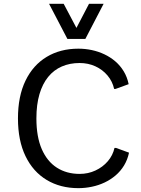

<svg xmlns="http://www.w3.org/2000/svg" viewBox="-20 -977 740 1007"><path d="M391.1 9.8Q296.4 9.8 224.9 -33.2Q153.3 -76.2 113.8 -158Q74.2 -239.7 74.2 -356Q74.2 -472.2 113.8 -554Q153.3 -635.7 224.9 -678.7Q296.4 -721.7 391.1 -721.7Q426.8 -721.7 461.4 -714.4Q496.1 -707 527.6 -692.1Q559.1 -677.2 585 -655Q610.8 -632.8 628.9 -603Q647 -573.2 654.8 -535.6L586.4 -510.7H578.6Q569.8 -550.3 543.9 -581.1Q518.1 -611.8 480.2 -629.2Q442.4 -646.5 397.5 -646.5Q346.2 -646.5 304.4 -628.4Q262.7 -610.4 232.9 -574Q203.1 -537.6 187 -483.2Q170.9 -428.7 170.9 -356Q170.9 -259.3 199.2 -194.6Q227.5 -129.9 278.6 -97.4Q329.6 -64.9 397.5 -64.9Q442.4 -64.9 480.7 -82.8Q519 -100.6 545.4 -131.3Q571.8 -162.1 580.6 -201.2H588.4L656.7 -176.3Q648.9 -139.2 630.6 -109.1Q612.3 -79.1 586.2 -56.9Q560.1 -34.7 528.6 -19.8Q497.1 -4.9 461.9 2.4Q426.8 9.8 391.1 9.8ZM333.5 -772.9 237.3 -957H314L380.9 -830.6L446.8 -957H523.4L427.7 -772.9Z"/></svg>

Font: Comme
Style: Regular
Weight: 400
Designer: Vernon Adams
Foundry: Vernon Adams
Version: Version 1.000;gftools[0.9.27]